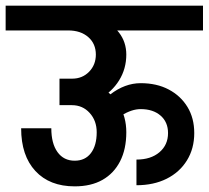

<svg xmlns="http://www.w3.org/2000/svg" viewBox="-45 -665 740 681"><path d="M214 -557V-645H675V-557ZM439 -8V-99Q490 -99 520.5 -125Q551 -151 551 -193H644Q644 -138 618 -96Q592 -54 546 -31Q500 -8 439 -8ZM384 -255 346 -330Q372 -350 399 -360Q426 -370 454 -370V-278Q438 -278 421.5 -272.5Q405 -267 384 -255ZM551 -193Q551 -232 524.5 -255Q498 -278 454 -278V-370Q511 -370 553.5 -347.5Q596 -325 620 -285.5Q644 -246 644 -193ZM295 -471Q295 -510 268 -533.5Q241 -557 197 -557V-620Q259 -620 305 -601.5Q351 -583 377 -549.5Q403 -516 403 -471ZM-25 -557V-645H474V-557ZM298 -196Q298 -237 273 -264.5Q248 -292 210 -292V-383Q265 -383 308.5 -358.5Q352 -334 377.5 -292Q403 -250 403 -196ZM220 -4Q131 -4 80.5 -58.5Q30 -113 30 -210H137Q137 -156 159 -125.5Q181 -95 220 -95ZM220 -4V-95Q257 -95 277.5 -122Q298 -149 298 -196H403Q403 -136 381 -93Q359 -50 318.5 -27Q278 -4 220 -4ZM166 -292V-386H212V-292ZM211 -292V-386Q247 -386 271 -410.5Q295 -435 295 -472H403Q403 -421 377.5 -380Q352 -339 309 -315.5Q266 -292 211 -292Z"/></svg>

Font: Akshar Light Medium
Style: Regular
Weight: 500
Version: Version 1.100